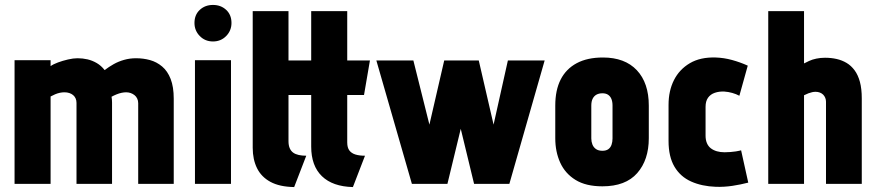

<svg xmlns="http://www.w3.org/2000/svg" viewBox="-20 -745 3547 778"><path d="M540 -327V0H684V-345Q684 -393 671.5 -425Q659 -457 637 -475.5Q615 -494 588 -501.5Q561 -509 531 -509Q506 -509 483 -502.5Q460 -496 440.5 -485Q421 -474 404 -461Q390 -479 372 -489.5Q354 -500 334.5 -504.5Q315 -509 294 -509Q277 -509 255.5 -504Q234 -499 215 -492Q196 -485 185 -477V-501H39V0H185V-354Q194 -359 203.5 -363Q213 -367 222.5 -369Q232 -371 241 -371Q252 -371 261 -368Q270 -365 276.5 -359.5Q283 -354 286.5 -346Q290 -338 290 -328V0H434V-329Q434 -335 433.5 -341.5Q433 -348 432 -353Q441 -358 452 -362.5Q463 -367 473 -369Q483 -371 491 -371Q501 -371 509.5 -368Q518 -365 525 -359.5Q532 -354 536 -345.5Q540 -337 540 -327Z M770 0H916V-501H770ZM843 -725Q811 -725 789.5 -705Q768 -685 768 -652Q768 -621 789.5 -599Q811 -577 843 -577Q875 -577 896.5 -599Q918 -621 918 -652Q918 -685 896.5 -705Q875 -725 843 -725Z M1149 -173V-360H1272V-500H1149V-700H1004V-146Q1004 -99 1021.5 -63.5Q1039 -28 1076 -8Q1113 12 1172 13L1221 -114Q1204 -114 1190.5 -117Q1177 -120 1168 -126.5Q1159 -133 1154 -144.5Q1149 -156 1149 -173ZM1387 -168V-360H1455L1479 -500H1387V-700H1241V-151Q1241 -73 1284.5 -31Q1328 11 1410 13L1459 -114Q1436 -114 1420 -119Q1404 -124 1395.5 -135.5Q1387 -147 1387 -168Z M1920 -500H1780L1720 -240L1655 -500H1505L1649 0H1793L1847 -223L1901 0H2044L2187 -500H2038L1980 -240Z M2609 -185V-317Q2609 -409 2560.5 -460.5Q2512 -512 2423 -512Q2360 -512 2317 -489Q2274 -466 2252 -423Q2230 -380 2230 -317V-185Q2230 -130 2250 -86Q2270 -42 2312 -16Q2354 10 2421 10Q2515 10 2562 -43.5Q2609 -97 2609 -185ZM2462 -317V-184Q2462 -170 2458 -158.5Q2454 -147 2445 -140.5Q2436 -134 2421 -134Q2405 -134 2395 -141Q2385 -148 2380.5 -159.5Q2376 -171 2376 -184V-317Q2376 -334 2381.5 -345Q2387 -356 2397 -361.5Q2407 -367 2421 -367Q2435 -367 2444 -361Q2453 -355 2457.5 -344Q2462 -333 2462 -317Z M2976 -357 3010 -479Q2979 -493 2946 -502Q2913 -511 2880 -512Q2818 -514 2775.5 -489Q2733 -464 2711 -420.5Q2689 -377 2689 -320V-174Q2689 -110 2713 -69.5Q2737 -29 2780.5 -9.5Q2824 10 2881 12Q2915 13 2948 8Q2981 3 3012 -5L2983 -136Q2983 -136 2977.5 -134.5Q2972 -133 2962 -131.5Q2952 -130 2940 -129Q2928 -128 2916 -128Q2899 -128 2885 -132Q2871 -136 2860.5 -144Q2850 -152 2844.5 -165Q2839 -178 2839 -195V-312Q2839 -335 2849 -349Q2859 -363 2876.5 -369Q2894 -375 2915 -374Q2931 -373 2947 -368.5Q2963 -364 2976 -357Z M3238 -488V-700H3093V0H3238V-359Q3248 -364 3256 -367Q3264 -370 3271 -371.5Q3278 -373 3285 -373Q3294 -373 3302 -370Q3310 -367 3315.5 -361.5Q3321 -356 3324 -348.5Q3327 -341 3327 -333V0H3472V-346Q3472 -385 3464.5 -413Q3457 -441 3443 -460Q3429 -479 3410.5 -490Q3392 -501 3370 -506Q3348 -511 3323 -511Q3305 -511 3288 -507.5Q3271 -504 3258.5 -498Q3246 -492 3238 -488Z"/></svg>

Font: Advent Pro ExtraBold
Style: Regular
Weight: 800
Designer: VivaRado, Andreas Kalpakidis
Foundry: VivaRado, Andreas Kalpakidis
Version: Version 3.000